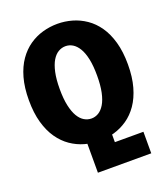

<svg xmlns="http://www.w3.org/2000/svg" viewBox="-158 -816 965 1106"><g transform="rotate(-20 325.0 -263.0)"><path d="M250 180V0H402V63L387 48H577V180ZM323 11Q277 11 232.8 -1.5Q188.5 -14 150 -40.5Q111.5 -67 82 -109.2Q52.5 -151.5 35.8 -210.8Q19 -270 19 -348Q19 -425.5 35.8 -484.8Q52.5 -544 82 -586Q111.5 -628 150 -654.5Q188.5 -681 232.8 -693.5Q277 -706 323 -706Q368.5 -706 412.5 -693.5Q456.5 -681 495.2 -654.5Q534 -628 563.2 -586Q592.5 -544 609.2 -484.8Q626 -425.5 626 -348Q626 -270 609.2 -210.8Q592.5 -151.5 563.2 -109.2Q534 -67 495.2 -40.5Q456.5 -14 412.5 -1.5Q368.5 11 323 11ZM323 -126Q346 -126 366.5 -138.2Q387 -150.5 403 -177Q419 -203.5 428 -245.8Q437 -288 437 -348Q437 -407.5 428 -449.8Q419 -492 403 -518.2Q387 -544.5 366.5 -556.8Q346 -569 323 -569Q300 -569 279 -556.8Q258 -544.5 242.2 -518.2Q226.5 -492 217.2 -449.8Q208 -407.5 208 -348Q208 -288 217.2 -245.8Q226.5 -203.5 242.2 -177Q258 -150.5 279 -138.2Q300 -126 323 -126Z"/></g></svg>

Font: Trispace Thin ExtraBold
Style: Regular
Weight: 800
Version: Version 1.210